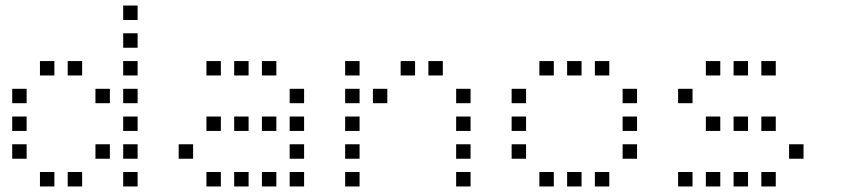

<svg xmlns="http://www.w3.org/2000/svg" viewBox="-20 -696 3040 692"><path d="M425 -676Q424 -676 424 -676Q424 -676 424 -675V-625Q424 -624 424 -624Q424 -624 425 -624H475Q476 -624 476 -624Q476 -624 476 -625V-675Q476 -676 476 -676Q476 -676 475 -676ZM425 -576Q424 -576 424 -576Q424 -576 424 -575V-525Q424 -524 424 -524Q424 -524 425 -524H475Q476 -524 476 -524Q476 -524 476 -525V-575Q476 -576 476 -576Q476 -576 475 -576ZM125 -476Q124 -476 124 -476Q124 -476 124 -475V-425Q124 -424 124 -424Q124 -424 125 -424H175Q176 -424 176 -424Q176 -424 176 -425V-475Q176 -476 176 -476Q176 -476 175 -476ZM225 -476Q224 -476 224 -476Q224 -476 224 -475V-425Q224 -424 224 -424Q224 -424 225 -424H275Q276 -424 276 -424Q276 -424 276 -425V-475Q276 -476 276 -476Q276 -476 275 -476ZM425 -476Q424 -476 424 -476Q424 -476 424 -475V-425Q424 -424 424 -424Q424 -424 425 -424H475Q476 -424 476 -424Q476 -424 476 -425V-475Q476 -476 476 -476Q476 -476 475 -476ZM25 -376Q24 -376 24 -376Q24 -376 24 -375V-325Q24 -324 24 -324Q24 -324 25 -324H75Q76 -324 76 -324Q76 -324 76 -325V-375Q76 -376 76 -376Q76 -376 75 -376ZM325 -376Q324 -376 324 -376Q324 -376 324 -375V-325Q324 -324 324 -324Q324 -324 325 -324H375Q376 -324 376 -324Q376 -324 376 -325V-375Q376 -376 376 -376Q376 -376 375 -376ZM425 -376Q424 -376 424 -376Q424 -376 424 -375V-325Q424 -324 424 -324Q424 -324 425 -324H475Q476 -324 476 -324Q476 -324 476 -325V-375Q476 -376 476 -376Q476 -376 475 -376ZM25 -276Q24 -276 24 -276Q24 -276 24 -275V-225Q24 -224 24 -224Q24 -224 25 -224H75Q76 -224 76 -224Q76 -224 76 -225V-275Q76 -276 76 -276Q76 -276 75 -276ZM425 -276Q424 -276 424 -276Q424 -276 424 -275V-225Q424 -224 424 -224Q424 -224 425 -224H475Q476 -224 476 -224Q476 -224 476 -225V-275Q476 -276 476 -276Q476 -276 475 -276ZM25 -176Q24 -176 24 -176Q24 -176 24 -175V-125Q24 -124 24 -124Q24 -124 25 -124H75Q76 -124 76 -124Q76 -124 76 -125V-175Q76 -176 76 -176Q76 -176 75 -176ZM325 -176Q324 -176 324 -176Q324 -176 324 -175V-125Q324 -124 324 -124Q324 -124 325 -124H375Q376 -124 376 -124Q376 -124 376 -125V-175Q376 -176 376 -176Q376 -176 375 -176ZM425 -176Q424 -176 424 -176Q424 -176 424 -175V-125Q424 -124 424 -124Q424 -124 425 -124H475Q476 -124 476 -124Q476 -124 476 -125V-175Q476 -176 476 -176Q476 -176 475 -176ZM125 -76Q124 -76 124 -76Q124 -76 124 -75V-25Q124 -24 124 -24Q124 -24 125 -24H175Q176 -24 176 -24Q176 -24 176 -25V-75Q176 -76 176 -76Q176 -76 175 -76ZM225 -76Q224 -76 224 -76Q224 -76 224 -75V-25Q224 -24 224 -24Q224 -24 225 -24H275Q276 -24 276 -24Q276 -24 276 -25V-75Q276 -76 276 -76Q276 -76 275 -76ZM425 -76Q424 -76 424 -76Q424 -76 424 -75V-25Q424 -24 424 -24Q424 -24 425 -24H475Q476 -24 476 -24Q476 -24 476 -25V-75Q476 -76 476 -76Q476 -76 475 -76Z M725 -476Q724 -476 724 -476Q724 -476 724 -475V-425Q724 -424 724 -424Q724 -424 725 -424H775Q776 -424 776 -424Q776 -424 776 -425V-475Q776 -476 776 -476Q776 -476 775 -476ZM825 -476Q824 -476 824 -476Q824 -476 824 -475V-425Q824 -424 824 -424Q824 -424 825 -424H875Q876 -424 876 -424Q876 -424 876 -425V-475Q876 -476 876 -476Q876 -476 875 -476ZM925 -476Q924 -476 924 -476Q924 -476 924 -475V-425Q924 -424 924 -424Q924 -424 925 -424H975Q976 -424 976 -424Q976 -424 976 -425V-475Q976 -476 976 -476Q976 -476 975 -476ZM1025 -376Q1024 -376 1024 -376Q1024 -376 1024 -375V-325Q1024 -324 1024 -324Q1024 -324 1025 -324H1075Q1076 -324 1076 -324Q1076 -324 1076 -325V-375Q1076 -376 1076 -376Q1076 -376 1075 -376ZM725 -276Q724 -276 724 -276Q724 -276 724 -275V-225Q724 -224 724 -224Q724 -224 725 -224H775Q776 -224 776 -224Q776 -224 776 -225V-275Q776 -276 776 -276Q776 -276 775 -276ZM825 -276Q824 -276 824 -276Q824 -276 824 -275V-225Q824 -224 824 -224Q824 -224 825 -224H875Q876 -224 876 -224Q876 -224 876 -225V-275Q876 -276 876 -276Q876 -276 875 -276ZM925 -276Q924 -276 924 -276Q924 -276 924 -275V-225Q924 -224 924 -224Q924 -224 925 -224H975Q976 -224 976 -224Q976 -224 976 -225V-275Q976 -276 976 -276Q976 -276 975 -276ZM1025 -276Q1024 -276 1024 -276Q1024 -276 1024 -275V-225Q1024 -224 1024 -224Q1024 -224 1025 -224H1075Q1076 -224 1076 -224Q1076 -224 1076 -225V-275Q1076 -276 1076 -276Q1076 -276 1075 -276ZM625 -176Q624 -176 624 -176Q624 -176 624 -175V-125Q624 -124 624 -124Q624 -124 625 -124H675Q676 -124 676 -124Q676 -124 676 -125V-175Q676 -176 676 -176Q676 -176 675 -176ZM1025 -176Q1024 -176 1024 -176Q1024 -176 1024 -175V-125Q1024 -124 1024 -124Q1024 -124 1025 -124H1075Q1076 -124 1076 -124Q1076 -124 1076 -125V-175Q1076 -176 1076 -176Q1076 -176 1075 -176ZM725 -76Q724 -76 724 -76Q724 -76 724 -75V-25Q724 -24 724 -24Q724 -24 725 -24H775Q776 -24 776 -24Q776 -24 776 -25V-75Q776 -76 776 -76Q776 -76 775 -76ZM825 -76Q824 -76 824 -76Q824 -76 824 -75V-25Q824 -24 824 -24Q824 -24 825 -24H875Q876 -24 876 -24Q876 -24 876 -25V-75Q876 -76 876 -76Q876 -76 875 -76ZM925 -76Q924 -76 924 -76Q924 -76 924 -75V-25Q924 -24 924 -24Q924 -24 925 -24H975Q976 -24 976 -24Q976 -24 976 -25V-75Q976 -76 976 -76Q976 -76 975 -76ZM1025 -76Q1024 -76 1024 -76Q1024 -76 1024 -75V-25Q1024 -24 1024 -24Q1024 -24 1025 -24H1075Q1076 -24 1076 -24Q1076 -24 1076 -25V-75Q1076 -76 1076 -76Q1076 -76 1075 -76Z M1225 -476Q1224 -476 1224 -476Q1224 -476 1224 -475V-425Q1224 -424 1224 -424Q1224 -424 1225 -424H1275Q1276 -424 1276 -424Q1276 -424 1276 -425V-475Q1276 -476 1276 -476Q1276 -476 1275 -476ZM1425 -476Q1424 -476 1424 -476Q1424 -476 1424 -475V-425Q1424 -424 1424 -424Q1424 -424 1425 -424H1475Q1476 -424 1476 -424Q1476 -424 1476 -425V-475Q1476 -476 1476 -476Q1476 -476 1475 -476ZM1525 -476Q1524 -476 1524 -476Q1524 -476 1524 -475V-425Q1524 -424 1524 -424Q1524 -424 1525 -424H1575Q1576 -424 1576 -424Q1576 -424 1576 -425V-475Q1576 -476 1576 -476Q1576 -476 1575 -476ZM1225 -376Q1224 -376 1224 -376Q1224 -376 1224 -375V-325Q1224 -324 1224 -324Q1224 -324 1225 -324H1275Q1276 -324 1276 -324Q1276 -324 1276 -325V-375Q1276 -376 1276 -376Q1276 -376 1275 -376ZM1325 -376Q1324 -376 1324 -376Q1324 -376 1324 -375V-325Q1324 -324 1324 -324Q1324 -324 1325 -324H1375Q1376 -324 1376 -324Q1376 -324 1376 -325V-375Q1376 -376 1376 -376Q1376 -376 1375 -376ZM1625 -376Q1624 -376 1624 -376Q1624 -376 1624 -375V-325Q1624 -324 1624 -324Q1624 -324 1625 -324H1675Q1676 -324 1676 -324Q1676 -324 1676 -325V-375Q1676 -376 1676 -376Q1676 -376 1675 -376ZM1225 -276Q1224 -276 1224 -276Q1224 -276 1224 -275V-225Q1224 -224 1224 -224Q1224 -224 1225 -224H1275Q1276 -224 1276 -224Q1276 -224 1276 -225V-275Q1276 -276 1276 -276Q1276 -276 1275 -276ZM1625 -276Q1624 -276 1624 -276Q1624 -276 1624 -275V-225Q1624 -224 1624 -224Q1624 -224 1625 -224H1675Q1676 -224 1676 -224Q1676 -224 1676 -225V-275Q1676 -276 1676 -276Q1676 -276 1675 -276ZM1225 -176Q1224 -176 1224 -176Q1224 -176 1224 -175V-125Q1224 -124 1224 -124Q1224 -124 1225 -124H1275Q1276 -124 1276 -124Q1276 -124 1276 -125V-175Q1276 -176 1276 -176Q1276 -176 1275 -176ZM1625 -176Q1624 -176 1624 -176Q1624 -176 1624 -175V-125Q1624 -124 1624 -124Q1624 -124 1625 -124H1675Q1676 -124 1676 -124Q1676 -124 1676 -125V-175Q1676 -176 1676 -176Q1676 -176 1675 -176ZM1225 -76Q1224 -76 1224 -76Q1224 -76 1224 -75V-25Q1224 -24 1224 -24Q1224 -24 1225 -24H1275Q1276 -24 1276 -24Q1276 -24 1276 -25V-75Q1276 -76 1276 -76Q1276 -76 1275 -76ZM1625 -76Q1624 -76 1624 -76Q1624 -76 1624 -75V-25Q1624 -24 1624 -24Q1624 -24 1625 -24H1675Q1676 -24 1676 -24Q1676 -24 1676 -25V-75Q1676 -76 1676 -76Q1676 -76 1675 -76Z M1925 -476Q1924 -476 1924 -476Q1924 -476 1924 -475V-425Q1924 -424 1924 -424Q1924 -424 1925 -424H1975Q1976 -424 1976 -424Q1976 -424 1976 -425V-475Q1976 -476 1976 -476Q1976 -476 1975 -476ZM2025 -476Q2024 -476 2024 -476Q2024 -476 2024 -475V-425Q2024 -424 2024 -424Q2024 -424 2025 -424H2075Q2076 -424 2076 -424Q2076 -424 2076 -425V-475Q2076 -476 2076 -476Q2076 -476 2075 -476ZM2125 -476Q2124 -476 2124 -476Q2124 -476 2124 -475V-425Q2124 -424 2124 -424Q2124 -424 2125 -424H2175Q2176 -424 2176 -424Q2176 -424 2176 -425V-475Q2176 -476 2176 -476Q2176 -476 2175 -476ZM1825 -376Q1824 -376 1824 -376Q1824 -376 1824 -375V-325Q1824 -324 1824 -324Q1824 -324 1825 -324H1875Q1876 -324 1876 -324Q1876 -324 1876 -325V-375Q1876 -376 1876 -376Q1876 -376 1875 -376ZM2225 -376Q2224 -376 2224 -376Q2224 -376 2224 -375V-325Q2224 -324 2224 -324Q2224 -324 2225 -324H2275Q2276 -324 2276 -324Q2276 -324 2276 -325V-375Q2276 -376 2276 -376Q2276 -376 2275 -376ZM1825 -276Q1824 -276 1824 -276Q1824 -276 1824 -275V-225Q1824 -224 1824 -224Q1824 -224 1825 -224H1875Q1876 -224 1876 -224Q1876 -224 1876 -225V-275Q1876 -276 1876 -276Q1876 -276 1875 -276ZM2225 -276Q2224 -276 2224 -276Q2224 -276 2224 -275V-225Q2224 -224 2224 -224Q2224 -224 2225 -224H2275Q2276 -224 2276 -224Q2276 -224 2276 -225V-275Q2276 -276 2276 -276Q2276 -276 2275 -276ZM1825 -176Q1824 -176 1824 -176Q1824 -176 1824 -175V-125Q1824 -124 1824 -124Q1824 -124 1825 -124H1875Q1876 -124 1876 -124Q1876 -124 1876 -125V-175Q1876 -176 1876 -176Q1876 -176 1875 -176ZM2225 -176Q2224 -176 2224 -176Q2224 -176 2224 -175V-125Q2224 -124 2224 -124Q2224 -124 2225 -124H2275Q2276 -124 2276 -124Q2276 -124 2276 -125V-175Q2276 -176 2276 -176Q2276 -176 2275 -176ZM1925 -76Q1924 -76 1924 -76Q1924 -76 1924 -75V-25Q1924 -24 1924 -24Q1924 -24 1925 -24H1975Q1976 -24 1976 -24Q1976 -24 1976 -25V-75Q1976 -76 1976 -76Q1976 -76 1975 -76ZM2025 -76Q2024 -76 2024 -76Q2024 -76 2024 -75V-25Q2024 -24 2024 -24Q2024 -24 2025 -24H2075Q2076 -24 2076 -24Q2076 -24 2076 -25V-75Q2076 -76 2076 -76Q2076 -76 2075 -76ZM2125 -76Q2124 -76 2124 -76Q2124 -76 2124 -75V-25Q2124 -24 2124 -24Q2124 -24 2125 -24H2175Q2176 -24 2176 -24Q2176 -24 2176 -25V-75Q2176 -76 2176 -76Q2176 -76 2175 -76Z M2525 -476Q2524 -476 2524 -476Q2524 -476 2524 -475V-425Q2524 -424 2524 -424Q2524 -424 2525 -424H2575Q2576 -424 2576 -424Q2576 -424 2576 -425V-475Q2576 -476 2576 -476Q2576 -476 2575 -476ZM2625 -476Q2624 -476 2624 -476Q2624 -476 2624 -475V-425Q2624 -424 2624 -424Q2624 -424 2625 -424H2675Q2676 -424 2676 -424Q2676 -424 2676 -425V-475Q2676 -476 2676 -476Q2676 -476 2675 -476ZM2725 -476Q2724 -476 2724 -476Q2724 -476 2724 -475V-425Q2724 -424 2724 -424Q2724 -424 2725 -424H2775Q2776 -424 2776 -424Q2776 -424 2776 -425V-475Q2776 -476 2776 -476Q2776 -476 2775 -476ZM2425 -376Q2424 -376 2424 -376Q2424 -376 2424 -375V-325Q2424 -324 2424 -324Q2424 -324 2425 -324H2475Q2476 -324 2476 -324Q2476 -324 2476 -325V-375Q2476 -376 2476 -376Q2476 -376 2475 -376ZM2525 -276Q2524 -276 2524 -276Q2524 -276 2524 -275V-225Q2524 -224 2524 -224Q2524 -224 2525 -224H2575Q2576 -224 2576 -224Q2576 -224 2576 -225V-275Q2576 -276 2576 -276Q2576 -276 2575 -276ZM2625 -276Q2624 -276 2624 -276Q2624 -276 2624 -275V-225Q2624 -224 2624 -224Q2624 -224 2625 -224H2675Q2676 -224 2676 -224Q2676 -224 2676 -225V-275Q2676 -276 2676 -276Q2676 -276 2675 -276ZM2725 -276Q2724 -276 2724 -276Q2724 -276 2724 -275V-225Q2724 -224 2724 -224Q2724 -224 2725 -224H2775Q2776 -224 2776 -224Q2776 -224 2776 -225V-275Q2776 -276 2776 -276Q2776 -276 2775 -276ZM2825 -176Q2824 -176 2824 -176Q2824 -176 2824 -175V-125Q2824 -124 2824 -124Q2824 -124 2825 -124H2875Q2876 -124 2876 -124Q2876 -124 2876 -125V-175Q2876 -176 2876 -176Q2876 -176 2875 -176ZM2425 -76Q2424 -76 2424 -76Q2424 -76 2424 -75V-25Q2424 -24 2424 -24Q2424 -24 2425 -24H2475Q2476 -24 2476 -24Q2476 -24 2476 -25V-75Q2476 -76 2476 -76Q2476 -76 2475 -76ZM2525 -76Q2524 -76 2524 -76Q2524 -76 2524 -75V-25Q2524 -24 2524 -24Q2524 -24 2525 -24H2575Q2576 -24 2576 -24Q2576 -24 2576 -25V-75Q2576 -76 2576 -76Q2576 -76 2575 -76ZM2625 -76Q2624 -76 2624 -76Q2624 -76 2624 -75V-25Q2624 -24 2624 -24Q2624 -24 2625 -24H2675Q2676 -24 2676 -24Q2676 -24 2676 -25V-75Q2676 -76 2676 -76Q2676 -76 2675 -76ZM2725 -76Q2724 -76 2724 -76Q2724 -76 2724 -75V-25Q2724 -24 2724 -24Q2724 -24 2725 -24H2775Q2776 -24 2776 -24Q2776 -24 2776 -25V-75Q2776 -76 2776 -76Q2776 -76 2775 -76Z"/></svg>

Font: Doto
Style: Regular
Weight: 400
Monospace: yes
Version: Version 1.000